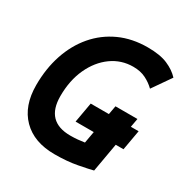

<svg xmlns="http://www.w3.org/2000/svg" viewBox="-164 -838 950 983"><g transform="rotate(30 311.0 -346.5)"><path d="M290 9.8Q168.5 9.8 100.3 -59.1Q32.2 -127.9 32.2 -250.5Q32.2 -348.1 59.8 -430.7Q87.4 -513.2 139.6 -574.5Q191.9 -635.7 265.6 -669.4Q339.4 -703.1 431.2 -703.1Q504.4 -703.1 549.1 -683.8Q593.8 -664.6 621.6 -634.3L545.9 -525.4Q522.9 -548.3 491.2 -564.2Q459.5 -580.1 416.5 -580.1Q346.2 -580.1 289.8 -539.6Q233.4 -499 200.4 -427.5Q167.5 -356 167.5 -263.2Q167.5 -113.3 312.5 -113.3Q335 -113.3 356 -115.2Q377 -117.2 395.5 -120.1L407.7 -189H300.3L321.3 -307.6H428.7L438 -358.9H567.9L558.6 -307.6H604.5L583.5 -189H537.6L507.8 -19.5Q483.9 -13.2 424.1 -1.7Q364.3 9.8 290 9.8Z"/></g></svg>

Font: Cascadia Mono
Style: Bold Italic
Weight: 700
Italic angle: -10°
Monospace: yes
Designer: Aaron Bell
Foundry: Saja Typeworks
Version: Version 2404.023; ttfautohint (v1.8.4)